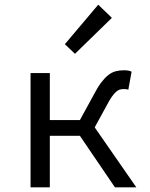

<svg xmlns="http://www.w3.org/2000/svg" viewBox="-20 -797 640 817"><path d="M110 0V-486H192V-286H320L379 -394Q395 -425 410 -445Q425 -465 440 -477Q455 -489 471.5 -493.5Q488 -498 508 -498Q528 -498 540 -492L526 -415Q521 -417 516.5 -417.5Q512 -418 506 -418Q497 -418 489 -415.5Q481 -413 473 -405.5Q465 -398 456 -385.5Q447 -373 436 -352L383 -255L560 0H469L320 -219H192V0ZM299 -568 256 -609 398 -777 456 -721Z"/></svg>

Font: Source Code Pro
Style: Regular
Weight: 400
Monospace: yes
Designer: Paul D. Hunt, Teo Tuominen
Foundry: Adobe Systems Incorporated
Version: Version 2.030;PS 1.000;hotconv 16.6.51;makeotf.lib2.5.65220